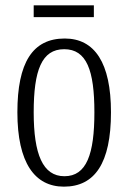

<svg xmlns="http://www.w3.org/2000/svg" viewBox="-20 -688 479 718"><path d="M106 -624H331V-668H106ZM219 10C334 10 395 -77 395 -268C395 -453 334 -544 222 -544C102 -544 45 -454 45 -268C45 -79 110 10 219 10ZM221 -29C140 -29 106 -111 106 -268C106 -425 136 -504 220 -504C304 -504 333 -425 333 -268C333 -112 304 -29 221 -29Z"/></svg>

Font: Noto Serif Devanagari ExtraCondensed Light
Style: Regular
Weight: 300
Width: 2
Designer: Universal Thirst, Indian Type Foundry and the Monotype Design Team
Foundry: Monotype Imaging Inc.
Version: Version 2.004